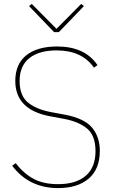

<svg xmlns="http://www.w3.org/2000/svg" viewBox="-20 -947 587 979"><path d="M280 -783H256L128 -916L142 -927L268 -800L394 -927L408 -916ZM276 12Q128 12 42 -102L60 -115Q100 -63 150.5 -35.5Q201 -8 276 -8Q368 -8 417.5 -51Q467 -94 467 -176Q467 -256 424 -291.5Q381 -327 306 -341L236 -354Q58 -387 58 -534Q58 -621 114.5 -665.5Q171 -710 271 -710Q413 -710 477 -615L459 -602Q398 -690 269 -690Q179 -690 129.5 -650.5Q80 -611 80 -534Q80 -459 123 -424Q166 -389 242 -375L312 -362Q411 -343 450 -295.5Q489 -248 489 -178Q489 -85 432.5 -36.5Q376 12 276 12Z"/></svg>

Font: IBM Plex Sans Thin
Style: Regular
Weight: 100
Designer: Mike Abbink, Paul van der Laan, Pieter van Rosmalen
Foundry: Bold Monday
Version: Version 3.0